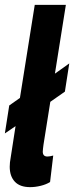

<svg xmlns="http://www.w3.org/2000/svg" viewBox="-24 -760 305 790"><path d="M-4 -211 14 -326 58 -357 119 -740H247L202 -457L261 -499L243 -383L183 -341L155 -165Q154 -156 153 -149Q152 -142 152 -136Q152 -116 171 -116Q181 -116 195 -120L182 -11Q166 -1 143.5 4.5Q121 10 100 10Q58 10 37 -12.5Q16 -35 16 -74Q16 -91 20 -112L40 -241Z"/></svg>

Font: Georama Condensed
Style: Bold Italic
Weight: 700
Width: 3
Italic angle: -9°
Designer: Jean-Baptiste Levee
Foundry: Production Type
Version: Version 1.000